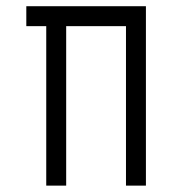

<svg xmlns="http://www.w3.org/2000/svg" viewBox="-20 -582 540 602"><path d="M437.5 0H375V-500H187.5V0H125V-500H62.5V-562.5H437.5Z"/></svg>

Font: 寒蝉点阵体 16px
Style: Regular
Weight: 400
Designer: Designed by Warren2060
Foundry: ChillType
Version: Version 1.000